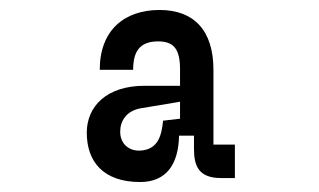

<svg xmlns="http://www.w3.org/2000/svg" viewBox="-20 -790 640 385"><path d="M451 -500H408V-650C408 -730 368 -770 300 -770C230 -770 180 -730 180 -650H247C247 -684 258 -707 297 -707C329 -707 341 -691 341 -651V-618H270C193 -618 154 -576 154 -524C154 -466 187 -425 261 -425C313 -425 338 -460 339 -518H369V-491C369 -458 378 -433 423 -433H451ZM261 -488C238 -487 221 -502 221 -526C221 -547 233 -568 263 -573L341 -586V-552L307 -548C304 -518 297 -490 261 -488Z"/></svg>

Font: Fliege Mono Light
Style: Regular
Weight: 300
Version: Version 0.020;Glyphs 3.3 (3306)